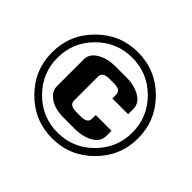

<svg xmlns="http://www.w3.org/2000/svg" viewBox="-144 -772 950 950"><g transform="rotate(45 330.5 -297.0)"><path d="M350.6 -172.4Q396.6 -172.4 396.6 -204.6V-229.9H506.9V-194.3Q506.9 -154 467.2 -131Q427.6 -108 372.4 -108H295.4Q206.9 -108 171.3 -157.5Q159.8 -173.6 159.8 -194.3V-382.8Q159.8 -421.8 199.4 -445.4Q239.1 -469 295.4 -469H372.4Q427.6 -469 467.2 -446Q506.9 -423 506.9 -382.8V-346H396.6V-372.4Q396.6 -404.6 350.6 -404.6H317.2Q270.1 -404.6 270.1 -372.4V-204.6Q270.1 -172.4 317.2 -172.4ZM139.1 -481.6Q62.1 -404.6 62.1 -296.6Q62.1 -188.5 139.1 -111.5Q216.1 -34.5 324.1 -34.5Q432.2 -34.5 509.2 -111.5Q586.2 -188.5 586.2 -296.6Q586.2 -404.6 509.2 -481.6Q432.2 -558.6 324.1 -558.6Q216.1 -558.6 139.1 -481.6ZM112.6 -83.9Q24.1 -172.4 24.1 -296.6Q24.1 -420.7 112.6 -509.2Q201.1 -597.7 325.3 -597.7Q449.4 -597.7 537.9 -509.2Q626.4 -420.7 626.4 -296.6Q626.4 -172.4 537.9 -83.9Q449.4 4.6 325.3 4.6Q201.1 4.6 112.6 -83.9Z"/></g></svg>

Font: Dhurjati
Style: Regular
Weight: 400
Designer: Purushoth Kumar Guthula
Foundry: Andhrapradesh Society for Knowledge Networks
Version: Version 1.0.5; ttfautohint (v1.2.25-373a) -l 7 -r 28 -G 50 -